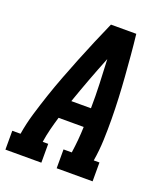

<svg xmlns="http://www.w3.org/2000/svg" viewBox="-155 -827 790 919"><g transform="rotate(20 240.5 -367.5)"><path d="M-19 0V-96H23Q32 -151 48 -204.5Q64 -258 82 -311.5Q100 -365 120.5 -418.5Q141 -472 162 -524.5Q183 -577 205.5 -630Q228 -683 251 -735H380Q386 -683 390.5 -630Q395 -577 399 -524.5Q403 -472 405.5 -418.5Q408 -365 408.5 -311.5Q409 -258 407 -204Q405 -150 396 -96H425V0H242V-96H284Q289 -130 292 -163.5Q295 -197 296 -230H168Q158 -197 149.5 -163.5Q141 -130 136 -96H164V0ZM198 -326H298Q299 -388 296.5 -450Q294 -512 291 -574Q266 -512 243 -450.5Q220 -389 198 -326Z"/></g></svg>

Font: Iosevka Curly Slab Oblique
Style: Bold
Weight: 700
Italic angle: -9°
Monospace: yes
Designer: Belleve Invis
Foundry: Belleve Invis
Version: Version 11.1.0; ttfautohint (v1.8.3)